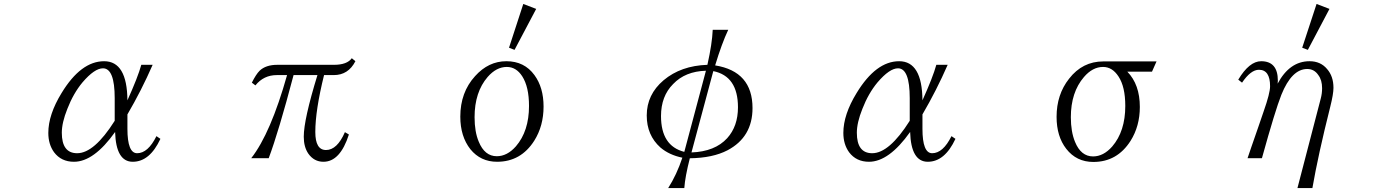

<svg xmlns="http://www.w3.org/2000/svg" viewBox="-20 -850 7040 966"><path d="M787.1 -151.4Q733.4 -36.1 647.9 -36.1Q563.5 -36.1 559.1 -186Q452.6 -36.1 352.1 -36.1Q288.1 -36.1 252 -84Q223.1 -124 223.1 -181.2Q223.1 -273.4 290 -382.3Q387.2 -542 503.9 -542Q619.6 -542 621.1 -345.2Q673.8 -461.9 690.9 -523.9H748Q691.9 -395.5 621.1 -274.4V-202.1Q621.1 -79.1 669.9 -79.1Q724.6 -79.1 767.1 -165ZM557.1 -242.2V-356Q557.1 -506.3 498 -506.3Q455.6 -506.3 395 -435.5Q349.1 -380.4 318.8 -302.2Q291 -232.9 291 -182.1Q291 -79.1 368.2 -79.1Q454.1 -79.1 557.1 -242.2Z M1247.1 -434.1Q1268.1 -476.1 1286.1 -494.1Q1317.4 -523.9 1375 -523.9H1660.2Q1726.1 -523.9 1750 -557.1L1768.1 -542Q1732.4 -472.2 1659.2 -472.2H1610.4Q1566.4 -294.4 1566.4 -186Q1566.4 -95.2 1620.1 -95.2Q1676.3 -95.2 1715.3 -185.1L1735.4 -173.3Q1691.4 -36.1 1607.4 -36.1Q1560.1 -36.1 1531.2 -77.1Q1508.3 -110.8 1508.3 -162.1Q1508.3 -248.5 1577.1 -472.2H1457Q1381.8 -187 1332 -54.2H1244.1Q1341.8 -179.2 1424.3 -472.2H1373Q1306.6 -472.2 1265.1 -420.4Z M2527.8 -542Q2618.2 -542 2668.9 -472.2Q2714.8 -409.7 2714.8 -314Q2714.8 -216.3 2668 -142.1Q2600.6 -36.1 2481 -36.1Q2397.9 -36.1 2346.7 -99.1Q2295.9 -163.6 2295.9 -263.2Q2295.9 -385.3 2370.1 -466.8Q2437.5 -542 2527.8 -542ZM2529.8 -513.2Q2477.5 -513.2 2433.6 -462.9Q2367.7 -386.7 2367.7 -260.3Q2367.7 -186.5 2388.7 -137.2Q2418.5 -64 2479.5 -64Q2531.7 -64 2575.7 -113.8Q2641.6 -190.4 2641.6 -316.9Q2641.6 -413.1 2607.4 -466.3Q2577.1 -513.2 2529.8 -513.2ZM2612.8 -830.1 2677.7 -805.2 2568.8 -599.1 2541 -609.9Z M3341.8 96.2Q3384.8 28.8 3413.1 -56.6Q3346.7 -70.3 3302.7 -107.9Q3233.9 -169.4 3233.9 -269Q3233.9 -374.5 3318.8 -446.3Q3405.8 -519.5 3539.1 -523.9Q3563 -630.4 3565.9 -700.2H3644Q3611.3 -630.9 3578.1 -521Q3766.1 -490.7 3766.1 -306.2Q3766.1 -160.2 3640.1 -93.8Q3565.9 -55.2 3450.7 -53.7Q3426.8 40 3422.9 96.2ZM3531.7 -494.1Q3427.7 -491.2 3366.7 -427.2Q3305.7 -366.2 3305.7 -266.1Q3305.7 -115.7 3422.9 -85.9ZM3568.8 -492.2 3459 -83Q3577.1 -87.4 3638.7 -154.8Q3692.9 -214.8 3692.9 -310.1Q3692.9 -466.8 3568.8 -492.2Z M4787.1 -151.4Q4733.4 -36.1 4647.9 -36.1Q4563.5 -36.1 4559.1 -186Q4452.6 -36.1 4352.1 -36.1Q4288.1 -36.1 4252 -84Q4223.1 -124 4223.1 -181.2Q4223.1 -273.4 4290 -382.3Q4387.2 -542 4503.9 -542Q4619.6 -542 4621.1 -345.2Q4673.8 -461.9 4690.9 -523.9H4748Q4691.9 -395.5 4621.1 -274.4V-202.1Q4621.1 -79.1 4669.9 -79.1Q4724.6 -79.1 4767.1 -165ZM4557.1 -242.2V-356Q4557.1 -506.3 4498 -506.3Q4455.6 -506.3 4395 -435.5Q4349.1 -380.4 4318.8 -302.2Q4291 -232.9 4291 -182.1Q4291 -79.1 4368.2 -79.1Q4454.1 -79.1 4557.1 -242.2Z M5775.9 -489.3H5651.9Q5714.8 -424.8 5714.8 -312Q5714.8 -215.3 5668 -141.1Q5600.6 -35.2 5481 -35.2Q5396 -35.2 5344.7 -101.1Q5295.9 -163.6 5295.9 -262.2Q5295.9 -374.5 5358.9 -454.1Q5426.3 -541 5530.8 -541H5798.8ZM5529.8 -513.2Q5477.1 -513.2 5433.6 -462.4Q5367.7 -385.7 5367.7 -260.3Q5367.7 -187 5388.7 -136.2Q5418.5 -63 5479.5 -63Q5531.7 -63 5575.7 -112.8Q5641.6 -189.5 5641.6 -316.9Q5641.6 -413.6 5607.4 -465.3Q5576.2 -513.2 5529.8 -513.2Z M6507.8 96.2 6625 -354Q6631.8 -379.4 6631.8 -406.2Q6631.8 -447.3 6612.8 -472.2Q6592.3 -502.9 6557.1 -502.9Q6479 -502.9 6426.8 -373Q6396 -295.4 6329.1 -54.2H6256.8L6275.9 -110.4Q6288.1 -145.5 6312.5 -215.8Q6330.1 -266.6 6337.9 -290Q6370.1 -381.3 6370.1 -416Q6370.1 -499 6314 -499Q6272.9 -499 6229 -434.1L6210 -449.2Q6265.6 -542 6325.2 -542Q6409.2 -542 6409.2 -444.3Q6409.2 -436 6408.2 -429.2Q6468.3 -542 6568.8 -542Q6624 -542 6656.7 -502.9Q6689 -466.3 6689 -408.2Q6689 -377 6672.9 -313Q6611.8 -70.3 6583 96.2ZM6604 -830.1 6668.9 -805.2 6560.1 -599.1 6531.7 -609.9Z"/></svg>

Font: I.Ming
Style: Regular
Weight: 400
Designer: Ichiten Fonts Project
Version: Version 6.11; Dec 27, 2019